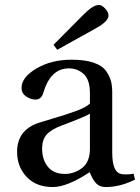

<svg xmlns="http://www.w3.org/2000/svg" viewBox="-20 -743 565 775"><path d="M150 -144Q150 -98 173.5 -69.5Q197 -41 242 -41Q280 -41 311.5 -65Q343 -89 343 -143V-284Q324 -272 228 -236Q186 -220 168 -199.5Q150 -179 150 -144ZM49 -130Q49 -221 142 -249Q157 -254 189.5 -263.5Q222 -273 240.5 -279Q259 -285 283 -293.5Q307 -302 321.5 -310Q336 -318 343 -325V-367Q343 -421 318 -444Q293 -467 258 -467Q184 -467 155 -369Q147 -341 123 -341Q105 -341 86 -353.5Q67 -366 67 -388Q67 -431 127 -466.5Q187 -502 269 -502Q323 -502 358 -490Q393 -478 408 -456.5Q423 -435 428 -415.5Q433 -396 433 -369V-127Q433 -49 468 -41Q474 -39 488 -39Q507 -39 519 -42L525 -18Q465 12 407 12Q382 12 368 -3Q354 -18 342 -48Q251 12 193 12Q126 12 87.5 -29Q49 -70 49 -130ZM196 -562 315 -682Q355 -723 379 -723Q391 -723 404.5 -708.5Q418 -694 418 -680Q418 -656 362 -626L211 -542Z"/></svg>

Font: Heuristica
Style: Regular
Weight: 400
Version: Version 1.0.1 ; ttfautohint (v1.4.1)